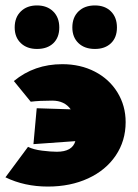

<svg xmlns="http://www.w3.org/2000/svg" viewBox="-28 -676 509 706"><path d="M434 -227Q434 -158 397.5 -104Q361 -50 296 -20Q231 10 148 10Q62 10 -8 -24L75 -136Q95 -126 127 -122Q159 -118 181 -118Q238 -118 249 -157L95 -146L107 -278L232 -274Q209 -306 164 -306Q117 -306 85 -302L23 -378Q98 -440 201 -440Q268 -440 321 -412.5Q374 -385 404 -336Q434 -287 434 -227ZM26 -575Q26 -612 48.5 -634Q71 -656 108 -656Q145 -656 167.5 -634Q190 -612 190 -575Q190 -538 168 -517Q146 -496 108 -496Q71 -496 48.5 -517.5Q26 -539 26 -575ZM238 -575Q238 -612 260.5 -634Q283 -656 321 -656Q358 -656 380 -634Q402 -612 402 -575Q402 -538 380 -517Q358 -496 321 -496Q283 -496 260.5 -517.5Q238 -539 238 -575Z"/></svg>

Font: Ysabeau Heavy
Style: Regular
Weight: 800
Designer: Christian Thalmann (Catharsis Fonts)
Version: Version 0.003